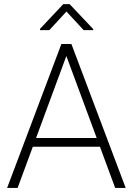

<svg xmlns="http://www.w3.org/2000/svg" viewBox="-20 -928 656 948"><path d="M66.9 0H15.1L283.2 -710.9H320.3L316.4 -675.3ZM298.8 -675.3 295.4 -710.9H332.5L600.6 0H548.8ZM494.6 -203.6H124V-246.6H494.6ZM440.4 -784.2V-779.3H393.1L308.1 -871.1L223.6 -779.3H177.7V-785.6L292.5 -907.7H323.7Z"/></svg>

Font: Heebo ExtraLight
Style: Regular
Weight: 250
Designer: Oded Ezer
Foundry: Ezer Type House
Version: Version 3.100